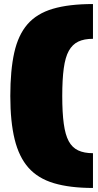

<svg xmlns="http://www.w3.org/2000/svg" viewBox="-20 -825 485 950"><path d="M440 105Q326 105 247 81.5Q168 58 121 5Q74 -48 52.5 -135.5Q31 -223 31 -350Q31 -477 50.5 -564.5Q70 -652 116 -705Q162 -758 241.5 -781.5Q321 -805 440 -805V-633Q396 -633 367 -619Q338 -605 320.5 -573.5Q303 -542 295.5 -487Q288 -432 288 -350Q288 -268 295.5 -213Q303 -158 320 -126.5Q337 -95 366.5 -81Q396 -67 440 -67Z"/></svg>

Font: Pathway Extreme 28pt Black
Style: Regular
Weight: 900
Designer: Eduardo Rodriguez Tunni
Foundry: Eduardo Rodriguez Tunni
Version: Version 1.001;gftools[0.9.26]